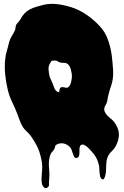

<svg xmlns="http://www.w3.org/2000/svg" viewBox="-20 -734 644 999"><path d="M7 -425Q9 -448 15.5 -469Q22 -490 27 -513Q32 -532 40.5 -545Q49 -558 57 -575Q61 -583 61 -591.5Q61 -600 66 -608Q71 -615 77 -621Q83 -627 87 -635Q104 -668 135 -685Q152 -694 170.5 -699Q189 -704 207 -709Q245 -718 289 -711Q333 -704 369 -690Q406 -675 438 -652Q470 -629 497 -600Q526 -570 540.5 -530.5Q555 -491 561 -449Q566 -411 568.5 -367.5Q571 -324 558 -287Q554 -276 550.5 -264Q547 -252 544 -240Q543 -237 542.5 -233.5Q542 -230 541 -227Q539 -219 538.5 -211.5Q538 -204 534 -196Q531 -190 527.5 -184Q524 -178 523 -172Q521 -160 526 -150.5Q531 -141 538.5 -133Q546 -125 555 -118Q564 -111 570 -104Q587 -84 594.5 -60.5Q602 -37 596 -11Q593 3 587.5 15.5Q582 28 574 39Q566 49 558 56.5Q550 64 544 75Q537 88 535 101Q533 114 532.5 127.5Q532 141 531.5 155Q531 169 527 182Q525 190 520.5 196.5Q516 203 508 196Q503 192 501 183.5Q499 175 498 166L497 147Q497 137 496 131Q491 107 481.5 88.5Q472 70 455 52Q450 46 441 37Q432 28 423 22.5Q414 17 405.5 18.5Q397 20 394 35Q393 41 393.5 50Q394 59 393 67.5Q392 76 388.5 82Q385 88 376 88Q370 88 366.5 82.5Q363 77 360.5 70Q358 63 356 56Q354 49 352 44Q348 34 339 26.5Q330 19 319.5 15Q309 11 297.5 11.5Q286 12 277 17Q267 22 266.5 29Q266 36 261 44Q257 51 252.5 55Q248 59 244 67Q237 82 235 102Q233 122 235 139Q237 158 237 174Q237 190 235 209Q234 218 235 226.5Q236 235 228 241Q217 249 208.5 240.5Q200 232 198 221Q195 204 196.5 186Q198 168 199 151Q201 131 198 111.5Q195 92 190 74Q185 54 178 38Q171 22 160 4Q153 -7 146.5 -17.5Q140 -28 131 -38Q123 -47 114.5 -54.5Q106 -62 99 -73Q90 -88 83.5 -105Q77 -122 71 -139Q58 -173 43 -203.5Q28 -234 20 -269Q11 -306 7 -346Q3 -386 7 -425ZM235 -351Q237 -337 242 -326Q247 -315 253 -302Q257 -293 260 -283Q263 -273 269 -265Q270 -263 276.5 -258Q283 -253 286 -255Q288 -255 288 -258Q290 -275 295.5 -278.5Q301 -282 308.5 -280.5Q316 -279 324 -277.5Q332 -276 339 -284Q347 -292 351 -312Q355 -332 354 -343Q353 -357 348 -374.5Q343 -392 332 -401Q327 -405 322 -406Q317 -407 311.5 -407Q306 -407 300.5 -407.5Q295 -408 289 -410Q282 -413 278 -416Q274 -419 266 -419Q259 -419 253.5 -418.5Q248 -418 245 -413Q241 -406 238 -400Q235 -394 233 -386Q232 -378 233 -368.5Q234 -359 235 -351Z"/></svg>

Font: Double Feature
Style: Regular
Weight: 400
Designer: David Shetterly
Foundry: David Shetterly
Version: Version 2.100 1997 initial release